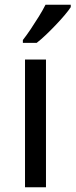

<svg xmlns="http://www.w3.org/2000/svg" viewBox="-20 -786 317 806"><path d="M173 0H85V-536H173ZM277 -756Q268 -742 251 -722Q234 -702 213.5 -680.5Q193 -659 172.5 -639.5Q152 -620 134 -606H76V-618Q91 -637 108.5 -663Q126 -689 143 -716.5Q160 -744 171 -766H277Z"/></svg>

Font: Noto Sans Devanagari
Style: Regular
Weight: 400
Designer: Jelle Bosma - Monotype Design Team
Foundry: Monotype Imaging Inc.
Version: Version 2.003